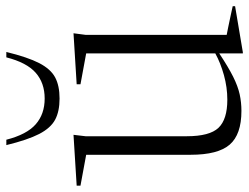

<svg xmlns="http://www.w3.org/2000/svg" viewBox="-117 -662 786 606"><g transform="rotate(-90 276.0 -359.0)"><path d="M149 -162.5Q149 -90.5 175.5 -62.5Q202 -34.5 264.5 -34.5Q303 -34.5 341.8 -45.2Q380.5 -56 410.5 -72.5V-480L313 -498V-510L474 -520L469 -482V-36.5Q475 -35.5 492.8 -31.8Q510.5 -28 529.8 -24Q549 -20 559.5 -17.5V-10L414 14.5H410.5V-60Q367.5 -31.5 337 -16.2Q306.5 -1 281.2 4.5Q256 10 229 10Q154.5 10 122.5 -27Q90.5 -64 90.5 -150V-480L-7 -498V-510L153.5 -520L149 -482ZM268 -611Q317 -611 349.2 -639.2Q381.5 -667.5 398 -732H415Q398.5 -664.5 379.8 -628.2Q361 -592 334.8 -578Q308.5 -564 268 -564Q227.5 -564 201.2 -578Q175 -592 156.2 -628.2Q137.5 -664.5 121 -732H138Q154.5 -667.5 186.8 -639.2Q219 -611 268 -611Z"/></g></svg>

Font: Newsreader 72pt Light
Style: Regular
Weight: 300
Designer: Hugues Gentile
Foundry: Production Type
Version: Version 1.003; ttfautohint (v1.8.3)